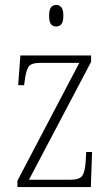

<svg xmlns="http://www.w3.org/2000/svg" viewBox="-20 -762 456 782"><path d="M51 0V-26L303 -506H145Q107 -506 96.5 -490.5Q86 -475 81 -435L78 -415H54L63 -536H351V-510L98 -30H267Q304 -30 315 -46Q326 -62 329 -103L331 -143H355L350 0ZM209 -654Q196 -654 188 -663Q180 -672 180 -698Q180 -723 188 -732.5Q196 -742 209 -742Q221 -742 229.5 -732.5Q238 -723 238 -698Q238 -672 229.5 -663Q221 -654 209 -654Z"/></svg>

Font: Noto Serif Myanmar Condensed ExtraLight
Style: Regular
Weight: 200
Width: 3
Designer: Ben Mitchell and the Monotype Design Team
Foundry: Monotype Imaging Inc.
Version: Version 2.106; ttfautohint (v1.8.4.7-5d5b)